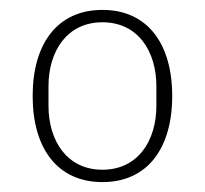

<svg xmlns="http://www.w3.org/2000/svg" viewBox="-20 -724 414 388"><path d="M187 -356C277 -356 328 -423 328 -530C328 -637 277 -704 187 -704C97 -704 46 -637 46 -530C46 -423 97 -356 187 -356ZM187 -381C115 -381 78 -440 78 -510V-550C78 -620 115 -679 187 -679C259 -679 296 -620 296 -550V-510C296 -440 259 -381 187 -381Z"/></svg>

Font: IBM Plex Thai ExtraLight
Style: Regular
Weight: 200
Designer: Mike Abbink, Paul van der Laan, Pieter van Rosmalen, Ben Mitchell, Mark Frömberg
Foundry: Bold Monday
Version: Version 1.0